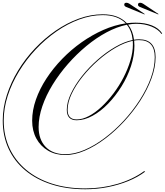

<svg xmlns="http://www.w3.org/2000/svg" viewBox="-38 -994 1200 1397"><path d="M709 -890Q825 -890 885 -825Q917 -829 948 -829Q1017 -829 1067 -809Q1117 -789 1142 -751L1137 -747Q1113 -781 1063.5 -801Q1014 -821 954 -821Q925 -821 894 -815Q929 -771 937 -705Q956 -708 974 -708Q1094 -708 1094 -578Q1094 -505 1064.5 -424Q1035 -343 984 -263.5Q933 -184 867 -112.5Q801 -41 727.5 14.5Q654 70 579.5 102Q505 134 437 134Q366 134 311.5 102Q257 70 226.5 14Q196 -42 196 -116Q196 -192 223.5 -270Q251 -348 300 -423Q349 -498 414.5 -565.5Q480 -633 556 -686.5Q632 -740 713.5 -776Q795 -812 877 -824Q819 -884 709 -884Q625 -884 539 -852.5Q453 -821 372.5 -765Q292 -709 222.5 -635Q153 -561 100.5 -475Q48 -389 18.5 -298Q-11 -207 -11 -117Q-11 -6 31.5 85Q74 176 152.5 241.5Q231 307 340 342Q449 377 583 377Q704 377 816.5 344Q929 311 1011 251L1018 255Q965 295 895 323.5Q825 352 745.5 367.5Q666 383 583 383Q447 383 336.5 347.5Q226 312 146.5 246Q67 180 24.5 88Q-18 -4 -18 -117Q-18 -209 11.5 -301.5Q41 -394 93.5 -480.5Q146 -567 216 -641Q286 -715 367.5 -771Q449 -827 536 -858.5Q623 -890 709 -890ZM243 -70Q243 22 294.5 75Q346 128 437 128Q504 128 577.5 96.5Q651 65 724 10Q797 -45 862.5 -116Q928 -187 979 -266.5Q1030 -346 1059 -425.5Q1088 -505 1088 -578Q1088 -702 974 -702Q957 -702 938 -699Q940 -681 940 -662Q940 -589 915 -512.5Q890 -436 846.5 -366Q803 -296 749 -240Q695 -184 635.5 -151.5Q576 -119 520 -119Q448 -119 448 -195Q448 -250 478 -313.5Q508 -377 558.5 -440.5Q609 -504 671.5 -559Q734 -614 800.5 -652.5Q867 -691 927 -703Q921 -770 885 -814Q813 -799 738 -759Q663 -719 591 -659.5Q519 -600 456 -528Q393 -456 345 -378Q297 -300 270 -221Q243 -142 243 -70ZM454 -195Q454 -125 520 -125Q562 -125 608.5 -149.5Q655 -174 700.5 -216.5Q746 -259 787.5 -314Q829 -369 860.5 -430Q892 -491 910.5 -553Q929 -615 929 -671Q929 -685 928 -697Q869 -685 803.5 -647Q738 -609 676 -554.5Q614 -500 563.5 -437Q513 -374 483.5 -311.5Q454 -249 454 -195ZM1113 -889 981 -943Q966 -949 966 -960Q966 -974 982 -974Q992 -974 1003 -967L1115 -892ZM1013 -889 881 -943Q866 -949 866 -960Q866 -974 882 -974Q892 -974 903 -967L1015 -892Z"/></svg>

Font: Ballet 72pt
Style: Regular
Weight: 400
Designer: Maximiliano R. Sproviero
Foundry: Omnibus-Type
Version: Version 1.100; ttfautohint (v1.8.3)